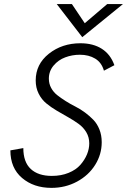

<svg xmlns="http://www.w3.org/2000/svg" viewBox="-20 -912 622 940"><path d="M382.8 -730 257.8 -892.1H332L395 -798.3L504.9 -892.1H582ZM231.9 7.8Q145 7.8 87.9 -40.8Q30.8 -89.4 30.8 -175.8L94.2 -187Q94.2 -118.7 130.6 -84.7Q167 -50.8 233.9 -50.8Q279.3 -50.8 315.7 -65.7Q352.1 -80.6 373.3 -104.7Q394.5 -128.9 405.8 -156Q417 -183.1 417 -210Q417 -240.2 402.6 -264.4Q388.2 -288.6 365 -305.4Q341.8 -322.3 314 -337.9Q286.1 -353.5 258.1 -370.1Q230 -386.7 206.8 -405.8Q183.6 -424.8 169.2 -453.6Q154.8 -482.4 154.8 -518.1Q154.8 -597.7 219.2 -648.9Q283.7 -700.2 374 -700.2Q436 -700.2 478.5 -673.1Q521 -646 540 -592.8L488.8 -565.9Q477.5 -606 446 -625Q414.6 -644 371.1 -644Q333.5 -644 299.6 -631.3Q265.6 -618.7 242.4 -591.1Q219.2 -563.5 219.2 -526.9Q219.2 -502 230.5 -481.4Q241.7 -460.9 259.8 -446.5Q277.8 -432.1 301 -417.5Q324.2 -402.8 348.6 -390.6Q373 -378.4 396.2 -361.1Q419.4 -343.8 437.5 -325Q455.6 -306.2 466.8 -278.1Q478 -250 478 -215.8Q478 -156.2 446 -105Q414.1 -53.7 357.2 -22.9Q300.3 7.8 231.9 7.8Z"/></svg>

Font: HK Grotesk Light Italic
Style: Regular
Weight: 300
Italic angle: -13°
Designer: Alfredo Marco Pradil and Stefan Peev
Foundry: Hanken Design Co.
Version: Version 1.000;PS 001.000;hotconv 1.0.88;makeotf.lib2.5.64775